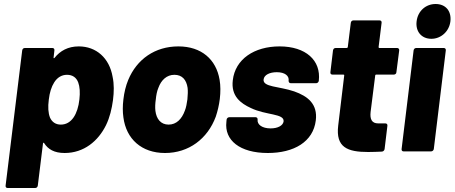

<svg xmlns="http://www.w3.org/2000/svg" viewBox="-20 -757 2273 960"><path d="M543 -373C527 -467 461 -525 374 -525C320 -525 281 -503 253 -468C250 -464 247 -466 248 -470L252 -505C253 -512 249 -517 242 -517H104C97 -517 92 -512 91 -505L8 171C7 178 11 183 18 183H156C163 183 168 178 169 171L195 -40C196 -44 199 -45 201 -41C220 -11 251 8 303 8C400 8 471 -52 510 -131C529 -170 539 -213 545 -257C550 -297 551 -336 543 -373ZM348 -170C332 -147 311 -134 284 -134C258 -134 240 -147 230 -169C221 -192 219 -222 224 -259C228 -294 237 -323 251 -345C266 -369 288 -383 315 -383C343 -383 362 -369 371 -345C379 -324 381 -294 377 -260C373 -223 363 -192 348 -170Z M805 8C924 8 1018 -63 1059 -174C1068 -201 1075 -230 1079 -262C1083 -296 1083 -329 1078 -358C1061 -460 987 -525 872 -525C755 -525 664 -461 621 -357C609 -328 601 -295 597 -260C593 -228 593 -197 597 -170C611 -62 688 8 805 8ZM823 -134C784 -134 762 -162 757 -203C755 -220 756 -240 759 -260C761 -281 765 -302 772 -318C786 -357 814 -383 852 -383C891 -383 912 -358 918 -318C920 -302 919 -282 917 -260C914 -240 911 -220 904 -203C889 -162 862 -134 823 -134Z M1319 8C1450 8 1546 -48 1559 -155C1569 -237 1519 -276 1451 -300C1375 -326 1293 -321 1298 -360C1301 -383 1329 -396 1364 -396C1404 -396 1427 -378 1423 -353C1423 -346 1427 -341 1434 -341H1561C1567 -341 1573 -346 1574 -353C1586 -455 1509 -525 1378 -525C1251 -525 1156 -461 1144 -356C1134 -276 1184 -240 1234 -217C1310 -180 1402 -190 1398 -150C1395 -129 1369 -115 1333 -115C1291 -115 1265 -134 1268 -159C1269 -166 1264 -171 1258 -171H1127C1120 -171 1114 -166 1113 -159L1112 -148C1101 -56 1179 8 1319 8Z M1962 -396 1976 -505C1977 -512 1972 -517 1966 -517H1877C1874 -517 1873 -519 1873 -522L1888 -643C1889 -650 1885 -655 1878 -655H1747C1740 -655 1735 -650 1734 -643L1719 -522C1719 -519 1716 -517 1713 -517H1658C1651 -517 1646 -512 1645 -505L1632 -396C1631 -389 1635 -384 1642 -384H1697C1700 -384 1702 -382 1701 -379L1671 -129C1658 -20 1717 3 1821 3C1843 3 1866 2 1890 1C1897 0 1902 -5 1903 -12L1917 -128C1918 -135 1914 -140 1907 -140H1871C1839 -140 1829 -161 1833 -197L1856 -379C1856 -382 1858 -384 1861 -384H1949C1956 -384 1962 -389 1962 -396Z M2137 -563C2185 -563 2226 -600 2232 -650C2238 -702 2208 -737 2158 -737C2109 -737 2069 -702 2063 -650C2057 -600 2087 -563 2137 -563ZM1998 0H2135C2142 0 2148 -5 2149 -12L2209 -505C2210 -512 2206 -517 2199 -517H2061C2054 -517 2049 -512 2048 -505L1988 -12C1987 -5 1991 0 1998 0Z"/></svg>

Font: Barlow ExtraBold
Style: Italic
Weight: 800
Italic angle: -7°
Designer: Jeremy Tribby
Foundry: Tribby Type
Version: Version 1.422;hotconv 1.0.109;makeotfexe 2.5.65596